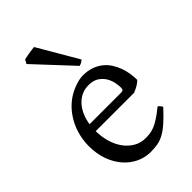

<svg xmlns="http://www.w3.org/2000/svg" viewBox="-223 -810 908 908"><g transform="rotate(-45 231.0 -356.0)"><path d="M242.2 -417.5Q216.8 -417.5 195.6 -407.7Q174.3 -397.9 158 -380.1Q141.6 -362.3 130.6 -337.6Q119.6 -313 115.2 -283.2H324.2Q335.4 -283.2 339.1 -286.9Q342.8 -290.5 342.8 -300.8Q342.8 -314 339.1 -333.7Q335.4 -353.5 324.5 -372.3Q313.5 -391.1 293.7 -404.3Q273.9 -417.5 242.2 -417.5ZM422.9 -272Q414.1 -262.2 399.4 -253.9Q384.8 -245.6 369.1 -239.3H112.3Q112.8 -201.2 122.8 -166.7Q132.8 -132.3 151.6 -106.2Q170.4 -80.1 197 -64.5Q223.6 -48.8 256.8 -48.8Q272 -48.8 286.4 -50.8Q300.8 -52.7 317.4 -59.6Q334 -66.4 354.2 -79.6Q374.5 -92.8 401.9 -115.2Q408.2 -111.8 412.8 -105.5Q417.5 -99.1 419.9 -95.2Q387.2 -59.6 362.5 -37.8Q337.9 -16.1 316.2 -4.4Q294.4 7.3 273.2 11Q252 14.6 227.1 14.6Q189.5 14.6 155.5 -1.5Q121.6 -17.6 95.7 -47.1Q69.8 -76.7 54.4 -118.4Q39.1 -160.2 39.1 -211.9Q39.1 -244.6 46.4 -276.4Q53.7 -308.1 67.6 -336.4Q81.5 -364.7 101.6 -388.7Q121.6 -412.6 147 -430.2Q157.7 -437.5 171.1 -444.6Q184.6 -451.7 199.2 -457Q213.9 -462.4 228.3 -465.6Q242.7 -468.8 255.9 -468.8Q287.6 -468.8 312.5 -460Q337.4 -451.2 356 -436.3Q374.5 -421.4 387.2 -401.6Q399.9 -381.8 408 -359.9Q416 -337.9 419.4 -315.2Q422.9 -292.5 422.9 -272ZM304.7 -526.4Q298.3 -520.5 292 -517.1Q285.6 -513.7 277.3 -511.2L105.5 -695.3L116.2 -715.3Q121.1 -716.8 130.6 -718.5Q140.1 -720.2 150.6 -722.2Q161.1 -724.1 171.4 -725.3Q181.6 -726.6 187.5 -727.1Z"/></g></svg>

Font: Gentium Plus Eur
Style: Regular
Weight: 400
Designer: J. Victor Gaultney, Annie Olsen, Iska Routamaa, Becca Hirsbrunner
Foundry: SIL International
Version: Version 5.000